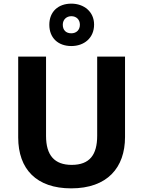

<svg xmlns="http://www.w3.org/2000/svg" viewBox="-20 -1025 787 1055"><path d="M372 -772C442 -772 497 -816 497 -890C497 -961 441 -1005 372 -1005C300 -1005 251 -961 251 -889C251 -816 300 -772 372 -772ZM372 -842C342 -842 325 -860 325 -889C325 -918 346 -936 372 -936C399 -936 419 -918 419 -889C419 -860 399 -842 372 -842ZM667 -272V-714H514V-279C514 -175 473 -119 374 -119C280 -119 233 -171 233 -278V-714H80V-270C80 -95 181 10 371 10C570 10 667 -104 667 -272Z"/></svg>

Font: Noto Sans Myanmar UI
Style: Bold
Weight: 700
Designer: Monotype Design Team
Foundry: Monotype Imaging Inc.
Version: Version 2.103